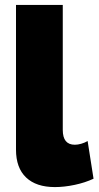

<svg xmlns="http://www.w3.org/2000/svg" viewBox="-20 -750 403 780"><path d="M45 -730H235V-222Q235 -162 284 -162Q296 -162 310 -166Q324 -170 336 -177L360 -24Q326 -8 283.5 1Q241 10 203 10Q127 10 86 -29Q45 -68 45 -142Z"/></svg>

Font: Raleway
Style: Heavy
Weight: 900
Designer: Matt McInerney, Pablo Impallari, Rodrigo Fuenzalida
Foundry: Matt McInerney, Pablo Impallari, Rodrigo Fuenzalida
Version: Version 2.001; ttfautohint (v0.8) -G 200 -r 50